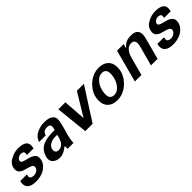

<svg xmlns="http://www.w3.org/2000/svg" viewBox="274 -1644 2787 2787"><g transform="rotate(-45 1667.5 -250.5)"><path d="M496.1 -408.2C496.1 -478.5 440.8 -513.7 330.1 -513.7C268.2 -513.7 211.1 -496.9 158.7 -463.4C106.3 -429.9 80.1 -383.8 80.1 -325.2C80.1 -301.1 88.1 -281.1 104 -265.1C120 -249.2 139.5 -237.6 162.6 -230.5C185.7 -223.3 208.8 -216.8 231.9 -210.9C255 -205.1 274.6 -197.6 290.5 -188.5C306.5 -179.4 314.5 -167.3 314.5 -152.3C314.5 -128.9 304 -109.5 283.2 -94.2C262.4 -78.9 239.9 -71.3 215.8 -71.3C169.6 -71.3 146.5 -86.9 146.5 -118.2C146.5 -126 148.4 -138.3 152.3 -155.3H16.6C12 -135.7 9.8 -119.1 9.8 -105.5C9.8 -26 66.7 13.7 180.7 13.7C223.6 13.7 265.3 6.3 305.7 -8.3C346 -22.9 380.7 -46.7 409.7 -79.6C438.6 -112.5 453.1 -151 453.1 -195.3C453.1 -220.7 445 -241.5 428.7 -257.8C412.4 -274.1 392.7 -286 369.6 -293.5C346.5 -300.9 323.4 -307.5 300.3 -313C277.2 -318.5 257.5 -325 241.2 -332.5C224.9 -340 216.8 -349.9 216.8 -362.3C216.8 -380.5 225.7 -396.2 243.7 -409.2C261.6 -422.2 279.9 -428.7 298.8 -428.7C337.9 -428.7 357.4 -414.7 357.4 -386.7C357.4 -377.6 355.8 -366.5 352.5 -353.5H488.3C493.5 -373 496.1 -391.3 496.1 -408.2Z M1038.1 -407.2C1038.1 -433.9 1028 -455.7 1007.8 -472.7C987.6 -489.6 965.8 -500.7 942.4 -505.9C918.9 -511.1 893.9 -513.7 867.2 -513.7C809.9 -513.7 756.3 -500.8 706.5 -475.1C656.7 -449.4 625 -411.8 611.3 -362.3H745.1C753.6 -387 765.3 -405.1 780.3 -416.5C795.2 -427.9 816.1 -433.6 842.8 -433.6C885.1 -433.6 906.2 -418.6 906.2 -388.7C906.2 -375 902 -354.2 893.6 -326.2C867.5 -326.2 845.4 -325.8 827.1 -325.2C808.9 -324.5 787.8 -322.8 763.7 -319.8C739.6 -316.9 718.9 -313 701.7 -308.1C684.4 -303.2 666 -296.2 646.5 -287.1C627 -278 610.5 -266.9 597.2 -253.9C583.8 -240.9 571.3 -224.8 559.6 -205.6C547.9 -186.4 538.7 -164.4 532.2 -139.6C528.3 -126 526.4 -112 526.4 -97.7C526.4 -63.2 540.2 -36 567.9 -16.1C595.5 3.7 627.3 13.7 663.1 13.7C685.9 13.7 707.4 10.1 727.5 2.9C747.7 -4.2 765.5 -13.2 780.8 -23.9L834 -59.6L833 0H955.1C954.4 -47.5 968.1 -117.2 996.1 -209C1024.1 -300.8 1038.1 -366.9 1038.1 -407.2ZM872.1 -250C866.9 -229.8 862.5 -213.7 858.9 -201.7C855.3 -189.6 849.4 -174.6 841.3 -156.7C833.2 -138.8 824.5 -124.8 815.4 -114.7C806.3 -104.7 794.3 -95.7 779.3 -87.9C764.3 -80.1 747.7 -76.2 729.5 -76.2C712.6 -76.2 698.4 -81.2 687 -91.3C675.6 -101.4 669.9 -114.6 669.9 -130.9C669.9 -169.9 685.9 -199.7 717.8 -220.2C749.7 -240.7 785.8 -251 826.2 -251C847 -251 862.3 -250.7 872.1 -250Z M1668 -500H1524.4L1313.5 -151.4L1288.1 -500H1144.5L1197.3 0H1347.7Z M2183.6 -327.1C2183.6 -386.4 2165.7 -432.3 2129.9 -464.8C2094.1 -497.4 2045.9 -513.7 1985.4 -513.7C1896.2 -513.7 1817.4 -479.3 1749 -410.6C1680.7 -342 1646.5 -263 1646.5 -173.8C1646.5 -114.6 1664.4 -68.5 1700.2 -35.6C1736 -2.8 1784.2 13.7 1844.7 13.7C1933.9 13.7 2012.7 -20.8 2081.1 -89.8C2149.4 -158.9 2183.6 -238 2183.6 -327.1ZM2047.9 -332C2047.9 -296.2 2041.5 -259.1 2028.8 -220.7C2016.1 -182.3 1995.3 -147.9 1966.3 -117.7C1937.3 -87.4 1904.3 -72.3 1867.2 -72.3C1809.2 -72.3 1780.3 -104.5 1780.3 -168.9C1780.3 -204.8 1786.8 -241.9 1799.8 -280.3C1812.8 -318.7 1833.8 -352.9 1862.8 -382.8C1891.8 -412.8 1924.8 -427.7 1961.9 -427.7C2019.2 -427.7 2047.9 -395.8 2047.9 -332Z M2780.3 -402.3C2780.3 -476.6 2737 -513.7 2650.4 -513.7C2606.1 -513.7 2571.8 -508.1 2547.4 -497.1C2522.9 -486 2495.8 -464.5 2465.8 -432.6L2483.4 -500H2348.6L2214.8 0H2349.6L2424.8 -279.3C2435.9 -322.3 2453.5 -358.6 2477.5 -388.2C2501.6 -417.8 2532.9 -432.6 2571.3 -432.6C2614.9 -432.6 2636.7 -409.5 2636.7 -363.3C2636.7 -343.8 2633.5 -322.6 2627 -299.8L2545.9 0H2680.7L2771.5 -339.8C2777.3 -364.6 2780.3 -385.4 2780.3 -402.3Z M3311.5 -408.2C3311.5 -478.5 3256.2 -513.7 3145.5 -513.7C3083.7 -513.7 3026.5 -496.9 2974.1 -463.4C2921.7 -429.9 2895.5 -383.8 2895.5 -325.2C2895.5 -301.1 2903.5 -281.1 2919.4 -265.1C2935.4 -249.2 2954.9 -237.6 2978 -230.5C3001.1 -223.3 3024.3 -216.8 3047.4 -210.9C3070.5 -205.1 3090 -197.6 3106 -188.5C3121.9 -179.4 3129.9 -167.3 3129.9 -152.3C3129.9 -128.9 3119.5 -109.5 3098.6 -94.2C3077.8 -78.9 3055.3 -71.3 3031.2 -71.3C2985 -71.3 2961.9 -86.9 2961.9 -118.2C2961.9 -126 2963.9 -138.3 2967.8 -155.3H2832C2827.5 -135.7 2825.2 -119.1 2825.2 -105.5C2825.2 -26 2882.2 13.7 2996.1 13.7C3039.1 13.7 3080.7 6.3 3121.1 -8.3C3161.5 -22.9 3196.1 -46.7 3225.1 -79.6C3254.1 -112.5 3268.6 -151 3268.6 -195.3C3268.6 -220.7 3260.4 -241.5 3244.1 -257.8C3227.9 -274.1 3208.2 -286 3185.1 -293.5C3161.9 -300.9 3138.8 -307.5 3115.7 -313C3092.6 -318.5 3072.9 -325 3056.6 -332.5C3040.4 -340 3032.2 -349.9 3032.2 -362.3C3032.2 -380.5 3041.2 -396.2 3059.1 -409.2C3077 -422.2 3095.4 -428.7 3114.3 -428.7C3153.3 -428.7 3172.9 -414.7 3172.9 -386.7C3172.9 -377.6 3171.2 -366.5 3168 -353.5H3303.7C3308.9 -373 3311.5 -391.3 3311.5 -408.2Z"/></g></svg>

Font: FreeUniversal
Style: BoldItalic
Weight: 700
Italic angle: -11°
Version: Version 1.001